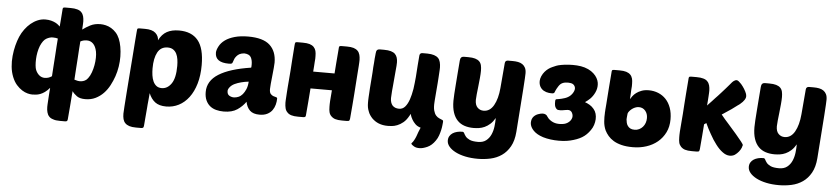

<svg xmlns="http://www.w3.org/2000/svg" viewBox="-47 -943 6214 1424"><g transform="rotate(5 3060.0 -230.5)"><path d="M805 -461Q816 -435 822 -401Q828 -367 828.5 -330Q829 -293 823 -254.5Q817 -216 805 -181Q793 -146 775 -112Q757 -78 731.5 -51.5Q706 -25 672.5 -8.5Q639 8 596 8Q556 8 534 -7.5Q512 -23 498 -43Q497 -35 497 -29.5Q497 -24 496 -20Q493 18 489.5 64.5Q486 111 481 165Q481 176 476 181Q473 185 459 185H423Q391 185 373 178Q352 172 342 160Q331 149 326 130Q321 112 321 90Q321 82 321.5 71.5Q322 61 323 47Q324 33 325 14.5Q326 -4 328 -29Q329 -32 329 -38Q329 -44 330 -53Q312 -32 294.5 -19.5Q277 -7 260.5 -1Q244 5 229 6.5Q214 8 201 8Q187 8 167 3Q147 -2 125.5 -15.5Q104 -29 84 -51.5Q64 -74 50 -109Q36 -144 32 -184Q28 -224 32 -264.5Q36 -305 45.5 -342.5Q55 -380 68 -410Q81 -440 100.5 -466.5Q120 -493 143.5 -512.5Q167 -532 194.5 -543.5Q222 -555 251 -555Q275 -555 294 -550Q313 -545 326.5 -538Q340 -531 348.5 -523.5Q357 -516 361 -512Q363 -538 365.5 -566.5Q368 -595 370 -627Q370 -648 375 -653Q378 -656 391 -656H430Q460 -656 480 -650Q501 -644 511 -632Q522 -621 527 -603Q529 -594 530.5 -585Q532 -576 532 -565Q532 -557 531.5 -546Q531 -535 530 -520Q529 -515 529 -504Q554 -523 586 -539.5Q618 -556 661 -556Q680 -556 701 -551Q722 -546 741.5 -534.5Q761 -523 777.5 -505Q794 -487 805 -461ZM283 -123Q312 -123 336 -140Q338 -176 341 -217Q344 -258 346.5 -296.5Q349 -335 351 -368Q353 -401 355 -422Q349 -424 339.5 -425.5Q330 -427 317 -427Q295 -427 270.5 -413.5Q246 -400 227 -356Q218 -333 213 -307Q208 -281 207 -256Q206 -231 208 -209.5Q210 -188 215 -176Q225 -152 242.5 -137.5Q260 -123 283 -123ZM605 -150Q619 -168 628.5 -194.5Q638 -221 643 -249Q648 -277 648.5 -304Q649 -331 645 -351Q637 -389 618 -408Q599 -427 572 -427Q555 -427 543.5 -423.5Q532 -420 523 -415Q521 -394 519 -360.5Q517 -327 514.5 -288Q512 -249 509 -207.5Q506 -166 504 -129Q515 -125 528.5 -122.5Q542 -120 555.5 -121.5Q569 -123 582 -129.5Q595 -136 605 -150Z M1246 -560Q1340 -560 1387.5 -502Q1435 -444 1435 -319Q1435 -241 1417 -180Q1399 -119 1367 -76.5Q1335 -34 1292 -12Q1249 10 1199 10Q1146 10 1116 -13Q1086 -36 1069 -78Q1066 -42 1064 -23Q1062 -4 1061 7.5Q1060 19 1059.5 28Q1059 37 1057.5 52Q1056 67 1054 93Q1052 119 1048 165Q1047 177 1043 181Q1039 185 1026 185H990Q959 185 939.5 178.5Q920 172 908.5 160Q897 148 892.5 130.5Q888 113 888 90Q888 80 891 36Q894 -8 898.5 -69.5Q903 -131 908.5 -202Q914 -273 919 -337.5Q924 -402 927.5 -452Q931 -502 933 -521Q934 -543 938 -547Q941 -550 954 -550H993Q1047 -550 1071.5 -527.5Q1096 -505 1096 -474Q1119 -520 1155.5 -540Q1192 -560 1246 -560ZM1173 -427Q1122 -427 1098 -383Q1074 -339 1074 -263Q1074 -237 1077.5 -212Q1081 -187 1090 -167Q1099 -147 1114.5 -135Q1130 -123 1154 -123Q1197 -123 1226 -165Q1255 -207 1255 -297Q1255 -322 1251.5 -345.5Q1248 -369 1239 -387Q1230 -405 1214 -416Q1198 -427 1173 -427Z M1793 -227Q1765 -224 1738 -217Q1711 -210 1690 -200Q1669 -190 1656 -174Q1643 -158 1643 -145Q1643 -120 1659 -110.5Q1675 -101 1693 -101Q1710 -101 1727.5 -108.5Q1745 -116 1758 -131.5Q1771 -147 1781 -170Q1791 -193 1793 -227ZM1482 -123Q1482 -206 1563 -257Q1644 -308 1802 -332Q1803 -334 1803.5 -339.5Q1804 -345 1804 -356Q1804 -388 1792 -409.5Q1780 -431 1742 -433Q1721 -431 1708 -424.5Q1695 -418 1685.5 -406.5Q1676 -395 1672.5 -387Q1669 -379 1663 -361Q1661 -352 1654.5 -349.5Q1648 -347 1634 -347Q1532 -347 1532 -420Q1532 -439 1546.5 -467Q1561 -495 1589.5 -515.5Q1618 -536 1661 -548Q1704 -560 1761 -560Q1872 -560 1922 -514Q1972 -468 1972 -384Q1972 -373 1969.5 -344.5Q1967 -316 1963.5 -284.5Q1960 -253 1957.5 -225Q1955 -197 1955 -186Q1955 -161 1964 -150.5Q1973 -140 1984.5 -136Q1996 -132 2005 -130Q2014 -128 2014 -120Q2014 -98 2008 -75Q2002 -52 1988.5 -33Q1975 -14 1951.5 -2Q1928 10 1894 10Q1846 10 1822 -13Q1798 -36 1790 -77Q1766 -42 1727.5 -16Q1689 10 1627 10Q1597 10 1570.5 3Q1544 -4 1524.5 -20Q1505 -36 1493.5 -61.5Q1482 -87 1482 -123Z M2593 -497Q2595 -488 2596.5 -479Q2598 -470 2598 -459Q2598 -451 2597.5 -440Q2597 -429 2596 -414Q2593 -385 2590 -332Q2587 -279 2581 -204Q2578 -166 2574.5 -120Q2571 -74 2566 -20Q2564 -7 2561 -4Q2557 0 2544 0H2508Q2476 0 2457 -6Q2440 -11 2426 -25Q2414 -37 2410 -54Q2406 -70 2406 -95Q2406 -103 2406 -113Q2406 -123 2407 -137Q2409 -166 2413 -213V-217H2254Q2254 -209 2253 -204Q2250 -166 2246.5 -120Q2243 -74 2238 -20Q2238 -7 2233 -4Q2230 0 2216 0H2180Q2149 0 2130 -6Q2110 -12 2099 -25Q2087 -37 2083 -54Q2081 -63 2079.5 -73Q2078 -83 2078 -95Q2078 -103 2078.5 -113Q2079 -123 2080 -137Q2081 -151 2082 -170Q2083 -189 2085 -213Q2087 -237 2089.5 -267.5Q2092 -298 2095 -336Q2097 -374 2100.5 -419.5Q2104 -465 2108 -521Q2109 -542 2113 -547Q2116 -550 2129 -550H2168Q2199 -550 2219 -544Q2238 -538 2250 -526Q2262 -513 2266 -497Q2270 -481 2270 -459Q2270 -451 2270 -440Q2270 -429 2268 -414Q2267 -400 2266 -382.5Q2265 -365 2263 -343H2422Q2425 -379 2428 -423Q2431 -467 2436 -521Q2436 -542 2441 -547Q2444 -550 2457 -550H2496Q2526 -550 2546 -544Q2565 -538 2577 -526Q2588 -515 2593 -497Z M3246 -70Q3253 -67 3254 -64Q3255 -61 3255 -56Q3254 -48 3252.5 -31Q3251 -14 3246.5 6Q3242 26 3234.5 47.5Q3227 69 3214 87Q3189 124 3155.5 139Q3122 154 3097 154Q3071 154 3056 144.5Q3041 135 3039 132Q3032 125 3038 120Q3045 114 3054 97.5Q3063 81 3068 67Q3073 53 3079 36Q3085 19 3093 2Q3068 -5 3052.5 -20.5Q3037 -36 3028 -52Q3017 -70 3011 -92H3009Q3008 -90 3006 -84Q3005 -81 3003 -79Q2985 -46 2963 -28Q2941 -10 2919 -1.5Q2897 7 2878.5 8.5Q2860 10 2849 10Q2811 10 2781 -2Q2753 -13 2730 -36Q2720 -47 2712 -59Q2704 -71 2699 -86Q2693 -100 2690.5 -115.5Q2688 -131 2688 -148Q2688 -154 2688 -164.5Q2688 -175 2689 -190Q2690 -205 2691 -221.5Q2692 -238 2693 -257Q2696 -293 2699 -335Q2701 -356 2702 -375.5Q2703 -395 2704 -414Q2706 -432 2707 -448.5Q2708 -465 2709 -479Q2711 -493 2711.5 -503Q2712 -513 2713 -519Q2714 -536 2721 -543Q2728 -550 2741 -550H2773Q2803 -550 2824 -544Q2844 -538 2855 -527Q2866 -516 2871 -500Q2876 -483 2876 -465Q2876 -454 2875 -439.5Q2874 -425 2872 -406Q2870 -386 2868.5 -366.5Q2867 -347 2865 -327Q2863 -306 2861.5 -287Q2860 -268 2858 -250Q2855 -214 2855 -198Q2855 -163 2872 -143Q2890 -124 2921 -124Q2948 -124 2966 -145Q2984 -166 2996 -201Q3007 -233 3015 -280Q3018 -302 3020.5 -324Q3023 -346 3025 -369Q3028 -414 3031 -456Q3034 -500 3037 -530Q3037 -538 3043 -544Q3047 -550 3059 -550H3095Q3110 -550 3122.5 -548Q3135 -546 3145 -543Q3164 -537 3176 -525Q3187 -514 3192 -495Q3197 -475 3197 -455Q3197 -447 3196.5 -436.5Q3196 -426 3195 -412Q3194 -398 3193 -379Q3192 -360 3190 -336Q3188 -312 3185.5 -281.5Q3183 -251 3180 -213Q3180 -209 3179.5 -205Q3179 -201 3179 -197Q3176 -157 3182.5 -133.5Q3189 -110 3200 -97.5Q3211 -85 3224 -79.5Q3237 -74 3246 -70Z M3502 -458Q3502 -435 3499 -403.5Q3496 -372 3492.5 -340.5Q3489 -309 3486 -281.5Q3483 -254 3483 -239Q3483 -201 3501.5 -182.5Q3520 -164 3547 -164Q3594 -164 3622 -213Q3650 -262 3657 -343L3673 -530Q3674 -541 3680.5 -545.5Q3687 -550 3695 -550H3731Q3752 -550 3770.5 -546.5Q3789 -543 3803 -533.5Q3817 -524 3825 -508Q3833 -492 3833 -467Q3833 -457 3831.5 -429.5Q3830 -402 3826.5 -350.5Q3823 -299 3817 -220.5Q3811 -142 3803 -29Q3798 37 3773.5 80.5Q3749 124 3712 149.5Q3675 175 3629 185Q3583 195 3535 195Q3484 195 3441.5 186Q3399 177 3368 161Q3337 145 3319.5 124Q3302 103 3302 79Q3302 60 3310.5 46Q3319 32 3333 23Q3347 14 3365.5 9.5Q3384 5 3404 5Q3414 5 3418.5 15Q3423 25 3432.5 37.5Q3442 50 3463 60Q3484 70 3526 70Q3563 70 3586 52Q3609 34 3621.5 6Q3634 -22 3638 -55Q3642 -88 3642 -118Q3626 -90 3606.5 -72.5Q3587 -55 3566 -45.5Q3545 -36 3524 -33Q3503 -30 3484 -30Q3447 -30 3416.5 -40Q3386 -50 3364 -72.5Q3342 -95 3330 -131Q3318 -167 3318 -218Q3318 -237 3320 -268.5Q3322 -300 3325 -339.5Q3328 -379 3331.5 -425Q3335 -471 3339 -519Q3341 -550 3367 -550H3399Q3431 -550 3451 -544Q3471 -538 3482.5 -526.5Q3494 -515 3498 -497.5Q3502 -480 3502 -458Z M4358 -249Q4371 -234 4376.5 -214.5Q4382 -195 4381 -173.5Q4380 -152 4373 -130.5Q4366 -109 4353 -91Q4327 -53 4292.5 -32.5Q4258 -12 4207 0Q4183 6 4152.5 8Q4122 10 4091 8Q4060 6 4031 0Q4002 -6 3980 -16Q3941 -33 3920.5 -61Q3900 -89 3905 -119Q3907 -134 3914 -144.5Q3921 -155 3930.5 -162Q3940 -169 3950.5 -173Q3961 -177 3970 -179Q3988 -183 3998.5 -180Q4009 -177 4015 -172Q4020 -167 4026.5 -156.5Q4033 -146 4046 -137Q4069 -120 4096 -116.5Q4123 -113 4151 -119Q4164 -122 4176 -129.5Q4188 -137 4196 -147.5Q4204 -158 4207 -170Q4210 -182 4206 -195Q4202 -208 4195.5 -214.5Q4189 -221 4181.5 -223Q4174 -225 4166 -224Q4158 -223 4151 -222Q4126 -217 4113 -217Q4094 -216 4086.5 -223Q4079 -230 4075 -239Q4071 -248 4070 -264Q4069 -280 4070 -285Q4071 -295 4078 -296Q4083 -297 4099 -299.5Q4115 -302 4140 -310Q4164 -318 4180 -333Q4196 -348 4204 -368Q4212 -388 4203.5 -404Q4195 -420 4176 -424Q4157 -428 4134 -425Q4111 -422 4096 -408Q4089 -401 4083 -391.5Q4077 -382 4072 -373Q4067 -364 4064 -356.5Q4061 -349 4060 -346Q4056 -337 4043 -337Q4037 -336 4017.5 -338Q3998 -340 3978 -351Q3968 -357 3959.5 -367Q3951 -377 3946.5 -390.5Q3942 -404 3942.5 -420.5Q3943 -437 3951 -456Q3960 -476 3972 -490Q3984 -504 3997.5 -514Q4011 -524 4026 -530.5Q4041 -537 4055 -543Q4067 -548 4091.5 -552.5Q4116 -557 4146 -559Q4176 -561 4207.5 -559Q4239 -557 4266 -549Q4295 -540 4315.5 -526Q4336 -512 4349 -495.5Q4362 -479 4368 -462Q4374 -445 4374 -430Q4375 -400 4361.5 -371.5Q4348 -343 4328 -323Q4320 -315 4311 -308Q4302 -301 4291 -293Q4310 -286 4327 -276Q4344 -266 4358 -249Z M4755 -422Q4793 -422 4826 -408.5Q4859 -395 4883 -369.5Q4907 -344 4920.5 -306.5Q4934 -269 4934 -221Q4934 -166 4913 -123.5Q4892 -81 4856.5 -51.5Q4821 -22 4773.5 -6.5Q4726 9 4673 9Q4624 9 4588.5 0Q4553 -9 4528.5 -24Q4504 -39 4488 -58Q4472 -77 4462 -97Q4448 -128 4445.5 -163Q4443 -198 4445 -224V-225V-232Q4446 -237 4446 -240.5Q4446 -244 4446 -247Q4448 -267 4449.5 -289.5Q4451 -312 4453 -338Q4456 -375 4459 -420.5Q4462 -466 4467 -521Q4467 -542 4472 -547Q4475 -550 4487 -550H4526Q4556 -550 4576 -544Q4595 -538 4607 -526Q4618 -515 4623 -497Q4627 -482 4627 -459Q4627 -451 4627 -440.5Q4627 -430 4625 -415Q4624 -401 4623.5 -383.5Q4623 -366 4621 -344Q4627 -354 4637 -367.5Q4647 -381 4663 -393Q4679 -405 4702 -413.5Q4725 -422 4755 -422ZM4675 -121Q4693 -121 4708.5 -128.5Q4724 -136 4735.5 -149Q4747 -162 4753 -179Q4759 -196 4759 -215Q4759 -248 4740.5 -269.5Q4722 -291 4693 -291Q4678 -291 4664 -285Q4650 -279 4639 -270Q4628 -261 4621 -251.5Q4614 -242 4613 -236Q4612 -229 4611.5 -222Q4611 -215 4610 -207Q4610 -197 4609 -193Q4610 -181 4613 -168Q4616 -155 4623.5 -144.5Q4631 -134 4643 -127.5Q4655 -121 4675 -121Z M5469 -103Q5485 -82 5485 -78Q5484 -75 5482.5 -70.5Q5481 -66 5479 -58Q5473 -43 5461 -28Q5455 -20 5447.5 -13.5Q5440 -7 5432 -1Q5414 10 5392 9Q5366 8 5340 -12Q5315 -30 5290 -63Q5265 -95 5241 -139Q5230 -157 5220.5 -176.5Q5211 -196 5201 -217Q5196 -214 5192.5 -211Q5189 -208 5185 -206V-204Q5182 -166 5178.5 -120Q5175 -74 5170 -20Q5168 -7 5165 -4Q5161 0 5148 0H5112Q5080 0 5061 -6Q5044 -11 5030 -25Q5025 -31 5020.5 -38Q5016 -45 5014 -54Q5010 -70 5010 -95Q5010 -103 5010 -113Q5010 -123 5011 -137Q5013 -166 5017 -213Q5019 -237 5021.5 -267.5Q5024 -298 5026 -336Q5029 -374 5032 -419.5Q5035 -465 5040 -521Q5040 -542 5045 -547Q5048 -550 5061 -550H5100Q5130 -550 5150 -544Q5171 -538 5181 -526Q5192 -515 5197 -497Q5199 -488 5200.5 -479Q5202 -470 5202 -459Q5202 -451 5201.5 -440Q5201 -429 5200 -414Q5199 -401 5198 -384.5Q5197 -368 5195 -347Q5199 -352 5208.5 -361.5Q5218 -371 5228.5 -382.5Q5239 -394 5250 -406Q5261 -418 5270 -427Q5280 -438 5294.5 -454Q5309 -470 5323 -486Q5337 -502 5348.5 -515.5Q5360 -529 5365 -535Q5365 -535 5367 -537Q5376 -546 5383 -549Q5390 -553 5394 -553Q5405 -555 5419 -541Q5426 -535 5433 -527.5Q5440 -520 5446 -511Q5458 -495 5468 -475Q5473 -465 5475.5 -457.5Q5478 -450 5478 -444Q5481 -415 5437 -379Q5434 -377 5430.5 -374Q5427 -371 5423 -369Q5403 -353 5378.5 -336Q5354 -319 5332 -305Q5327 -301 5321 -297.5Q5315 -294 5309 -290Q5337 -255 5363 -227Q5399 -186 5426 -155Q5452 -125 5469 -103Z M5743 -458Q5743 -435 5740 -403.5Q5737 -372 5733.5 -340.5Q5730 -309 5727 -281.5Q5724 -254 5724 -239Q5724 -201 5742.5 -182.5Q5761 -164 5788 -164Q5835 -164 5863 -213Q5891 -262 5898 -343L5914 -530Q5915 -541 5921.5 -545.5Q5928 -550 5936 -550H5972Q5993 -550 6011.5 -546.5Q6030 -543 6044 -533.5Q6058 -524 6066 -508Q6074 -492 6074 -467Q6074 -457 6072.5 -429.5Q6071 -402 6067.5 -350.5Q6064 -299 6058 -220.5Q6052 -142 6044 -29Q6039 37 6014.5 80.5Q5990 124 5953 149.5Q5916 175 5870 185Q5824 195 5776 195Q5725 195 5682.5 186Q5640 177 5609 161Q5578 145 5560.5 124Q5543 103 5543 79Q5543 60 5551.5 46Q5560 32 5574 23Q5588 14 5606.5 9.5Q5625 5 5645 5Q5655 5 5659.5 15Q5664 25 5673.5 37.5Q5683 50 5704 60Q5725 70 5767 70Q5804 70 5827 52Q5850 34 5862.5 6Q5875 -22 5879 -55Q5883 -88 5883 -118Q5867 -90 5847.5 -72.5Q5828 -55 5807 -45.5Q5786 -36 5765 -33Q5744 -30 5725 -30Q5688 -30 5657.5 -40Q5627 -50 5605 -72.5Q5583 -95 5571 -131Q5559 -167 5559 -218Q5559 -237 5561 -268.5Q5563 -300 5566 -339.5Q5569 -379 5572.5 -425Q5576 -471 5580 -519Q5582 -550 5608 -550H5640Q5672 -550 5692 -544Q5712 -538 5723.5 -526.5Q5735 -515 5739 -497.5Q5743 -480 5743 -458Z"/></g></svg>

Font: Poetsen One
Style: Regular
Weight: 400
Designer: Pablo Impallari, Rodrigo Fuenzalida
Foundry: Pablo Impallari, Rodrigo Fuenzalida
Version: Version 1.001; ttfautohint (v0.93) -l 8 -r 50 -G 200 -x 14 -